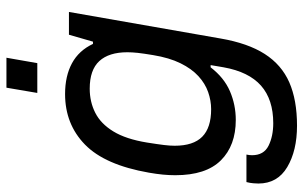

<svg xmlns="http://www.w3.org/2000/svg" viewBox="-193 -567 942 596"><g transform="rotate(-90 278.0 -269.0)"><path d="M185.8 182Q108.5 182 57.4 151.7Q6.3 121.4 6.3 62Q6.3 55.5 7.1 46.3Q7.8 37.1 10.8 25H96.2Q94.2 34.2 94.2 42.4Q94.2 78.9 123.6 93.6Q153.1 108.2 193.5 108.2Q267.2 108.2 310.2 70.2Q353.2 32.1 367.1 -46.1Q369.1 -57.4 370.8 -67.7Q372.5 -78 373.9 -86.2H367Q335.2 -44.6 292.9 -26.3Q250.6 -8.1 203.7 -8.1Q124.3 -8.1 78.2 -54.4Q32.1 -100.7 32.1 -195.9Q32.1 -214.3 34 -234.5Q36 -254.6 40 -277.6Q63.9 -414.6 127.3 -476.3Q190.6 -538 284.1 -538Q340 -538 379.6 -516.6Q419.2 -495.2 439.7 -451.4H446.7L468.2 -526H538.9L456.5 -55.4Q441.9 29.5 408.5 81.7Q375.1 133.9 320.4 158Q265.6 182 185.8 182ZM236.9 -84.6Q263.6 -84.6 290.2 -93.9Q316.8 -103.2 339.6 -124.1Q362.5 -145 379.6 -179.7Q396.7 -214.3 405 -265Q409.9 -294.5 411.9 -312.4Q413.8 -330.4 413.8 -344.6Q413.8 -401.8 386.4 -431.7Q359 -461.5 300.8 -461.5Q259.8 -461.5 225.9 -444.3Q191.9 -427.2 168.1 -388.2Q144.2 -349.2 133.5 -283.5Q128.1 -249.6 125.9 -231.2Q123.6 -212.7 123.6 -197.8Q123.6 -139.9 151.5 -112.3Q179.4 -84.6 236.9 -84.6ZM287.5 -624.2 303.8 -720H396.8L380 -624.2Z"/></g></svg>

Font: Archivo Variable SemiBold
Style: Italic
Weight: 600
Italic angle: -10°
Designer: Hector Gatti
Foundry: Omnibus-Type
Version: Version 2.001